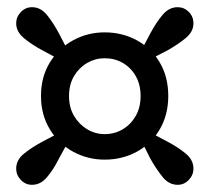

<svg xmlns="http://www.w3.org/2000/svg" viewBox="-20 -591 583 534"><path d="M390 -422 369 -443 398 -498Q414 -528 432 -549.5Q450 -571 474 -571Q492 -571 505 -558Q518 -545 518 -526Q518 -503 497 -485.5Q476 -468 446 -451ZM172 -324Q172 -292 186 -268.5Q200 -245 222.5 -231.5Q245 -218 271 -218Q299 -218 321.5 -231.5Q344 -245 357.5 -268.5Q371 -292 371 -324Q371 -356 357.5 -379.5Q344 -403 321.5 -416Q299 -429 271 -429Q245 -429 222.5 -416Q200 -403 186 -379.5Q172 -356 172 -324ZM94 -324Q94 -377 118.5 -417Q143 -457 183.5 -479Q224 -501 271 -501Q320 -501 360.5 -479Q401 -457 424.5 -417Q448 -377 448 -324Q448 -272 424.5 -231.5Q401 -191 360.5 -169Q320 -147 271 -147Q224 -147 183.5 -169Q143 -191 118.5 -231.5Q94 -272 94 -324ZM173 -442 152 -422 98 -451Q68 -467 46.5 -485Q25 -503 25 -526Q25 -544 38 -557.5Q51 -571 69 -571Q93 -571 110.5 -549.5Q128 -528 144 -498ZM153 -226 174 -205 144 -150Q129 -120 111 -98.5Q93 -77 69 -77Q51 -77 38 -90.5Q25 -104 25 -122Q25 -146 46.5 -163.5Q68 -181 98 -197ZM370 -206 391 -226 446 -197Q476 -181 497 -163.5Q518 -146 518 -122Q518 -104 505 -90.5Q492 -77 474 -77Q450 -77 432.5 -98.5Q415 -120 398 -150Z"/></svg>

Font: Source Serif 4 18pt
Style: Bold
Weight: 700
Designer: Frank Grießhammer
Foundry: Adobe Systems Incorporated
Version: Version 4.004;hotconv 1.0.116;makeotfexe 2.5.65601